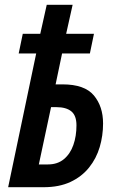

<svg xmlns="http://www.w3.org/2000/svg" viewBox="-20 -781 488 801"><path d="M14 0 131 -558H58L75 -640H148L175 -761H283L256 -640H372L355 -558H239L212 -429H241Q333 -429 371.5 -383Q410 -337 410 -266Q410 -215 396 -167.5Q382 -120 351.5 -82Q321 -44 274 -22Q227 0 162 0ZM180 -95Q220 -95 246.5 -117Q273 -139 286 -176Q299 -213 299 -258Q299 -299 277.5 -316.5Q256 -334 215 -334H193L142 -95Z"/></svg>

Font: Noto Sans ExtraCondensed SemiBold
Style: Italic
Weight: 600
Width: 2
Italic angle: -12°
Designer: Monotype Design Team
Foundry: Monotype Imaging Inc.
Version: Version 2.013; ttfautohint (v1.8.4.7-5d5b)